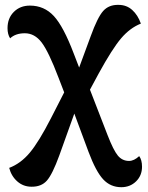

<svg xmlns="http://www.w3.org/2000/svg" viewBox="-20 -551 613 796"><path d="M482.9 225.1Q438 225.1 407.7 192.4Q377.4 159.7 347.2 79.1L288.1 -80.1L226.1 92.8Q197.3 171.9 174.3 197.8Q151.4 223.6 110.8 223.1Q76.7 223.1 51.8 201.2Q26.9 179.2 18.1 145Q65.9 127 103.5 82Q141.1 37.1 190.9 -60.1L246.1 -168L222.2 -230Q181.6 -336.9 152.6 -375Q123.5 -413.1 83 -413.1Q44.4 -413.1 22 -392.1Q11.2 -408.7 11.2 -434.1Q11.2 -475.6 37.4 -501.7Q63.5 -527.8 104 -527.8Q163.1 -527.8 203.1 -484.6Q243.2 -441.4 286.1 -328.1L308.1 -271L356 -400.9Q384.3 -479 407.7 -505.4Q431.2 -531.7 471.2 -530.8Q504.9 -530.8 528.3 -509.5Q551.8 -488.3 564 -453.1Q518.6 -435.1 481.9 -391.8Q445.3 -348.6 390.1 -248L353 -179.2L425.8 8.8Q450.2 71.8 468.5 94Q486.8 116.2 515.1 116.2Q535.6 116.2 557.1 96.2Q568.8 112.3 568.8 140.1Q568.8 176.8 544.2 200.9Q519.5 225.1 482.9 225.1Z"/></svg>

Font: Arima
Style: Bold
Weight: 700
Designer: Joana Correia and Natanael Gama
Foundry: NDISCOVER
Version: Version 1.100;Glyphs 3.1.2 (3151)